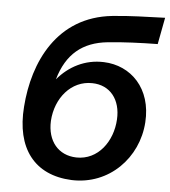

<svg xmlns="http://www.w3.org/2000/svg" viewBox="-52 -773 736 830"><g transform="rotate(5 315.5 -358.0)"><path d="M289 9C453 15 575 -113 585 -267C595 -415 502 -507 384 -511C302 -514 233 -477 184 -419C216 -531 285 -587 393 -598C459 -605 537 -608 609 -609L631 -725C550 -722 480 -721 403 -713C165 -688 71 -484 57 -289C43 -108 127 2 289 9ZM301 -90C223 -92 174 -150 178 -238C184 -338 251 -418 342 -416C420 -415 467 -355 462 -269C457 -174 396 -88 301 -90Z"/></g></svg>

Font: Fixel Display SemiBold
Style: Italic
Weight: 600
Italic angle: -10°
Designer: AlfaBravo + MacPaw
Foundry: Kyrylo Tkachov, Marchela Mozhyna, Serhii Makarenko, Maria Weinstein, Zakhar Kryvoshyya
Version: Version 1.210;Glyphs 3.2 (3217)